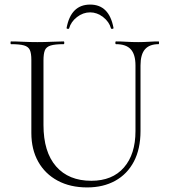

<svg xmlns="http://www.w3.org/2000/svg" viewBox="-20 -806 737 839"><path d="M572 -520Q572 -568 551.5 -590.5Q531 -613 487 -613Q484 -613 484 -619Q484 -625 487 -625Q509 -625 532.5 -623.5Q556 -622 584 -622Q607 -622 630.5 -623.5Q654 -625 673 -625Q675 -625 675 -619Q675 -613 673 -613Q633 -613 613.5 -590.5Q594 -568 594 -520V-234Q594 -155 565 -100Q536 -45 483.5 -16Q431 13 361 13Q287 13 232 -16.5Q177 -46 147 -99.5Q117 -153 117 -225V-544Q117 -573 110.5 -587.5Q104 -602 85 -607.5Q66 -613 28 -613Q26 -613 26 -619Q26 -625 28 -625Q52 -625 81 -623.5Q110 -622 143 -622Q177 -622 206.5 -623.5Q236 -625 258 -625Q261 -625 261 -619Q261 -613 258 -613Q220 -613 201 -607Q182 -601 176 -586Q170 -571 170 -542V-260Q170 -142 225 -79Q280 -16 379 -16Q471 -16 521.5 -74Q572 -132 572 -233ZM282 -682Q281 -679 275.5 -680Q270 -681 271 -684Q290 -786 374 -786Q457 -786 476 -684Q477 -681 471.5 -680Q466 -679 465 -682Q457 -711 430.5 -731.5Q404 -752 374 -752Q343 -752 316.5 -731.5Q290 -711 282 -682Z"/></svg>

Font: Cormorant Light
Style: Regular
Weight: 300
Designer: Christian Thalmann (Catharsis Fonts)
Foundry: Catharsis Fonts
Version: Version 4.000